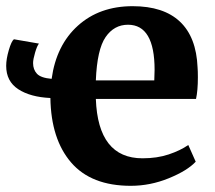

<svg xmlns="http://www.w3.org/2000/svg" viewBox="-20 -590 694 621"><path d="M403 11Q275 11 210 -64.5Q145 -140 143 -273Q78 -276 39 -301.5Q0 -327 0 -377Q0 -399 8.5 -428Q17 -457 25 -463L106 -449Q100 -442 93.5 -420Q87 -398 87 -386Q87 -365 99.5 -351.5Q112 -338 147 -335Q162 -444 232 -507Q302 -570 409 -570Q509 -570 562 -520Q615 -470 619 -372Q620 -361 620 -340Q620 -297 614 -270H290Q297 -78 441 -78Q488 -78 525.5 -90.5Q563 -103 589 -121L613 -67Q586 -38 526 -13.5Q466 11 403 11ZM480 -364Q480 -510 394 -510Q349 -510 321.5 -470Q294 -430 290 -330H479Z"/></svg>

Font: Koeln Type Serif
Style: Bold
Weight: 700
Designer: Eben Sorkin
Foundry: Eben Sorkin
Version: Version 2.002